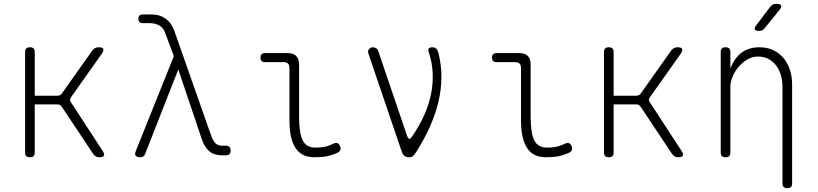

<svg xmlns="http://www.w3.org/2000/svg" viewBox="-20 -805 4240 995"><path d="M135 10Q122 10 116 4Q110 -2 110 -15V-535Q110 -548 116 -554Q122 -560 135 -560Q148 -560 154 -554Q160 -548 160 -535V-309H277Q285 -309 291 -312Q297 -315 301 -321L459 -544Q465 -552 473 -556Q481 -560 491 -560Q511 -560 515 -552Q519 -544 508 -527L348 -301Q343 -295 343 -288.5Q343 -282 347 -276L512 -23Q523 -6 518.5 2Q514 10 494 10Q484 10 476.5 5.5Q469 1 463 -7L300 -252Q295 -258 290 -261Q285 -264 277 -264H160V-15Q160 -2 154 4Q148 10 135 10Z M732 -7Q729 1 722.5 5.5Q716 10 707 10Q689 10 683 2Q677 -6 684 -23L881 -514L834 -639Q825 -663 803.5 -674Q782 -685 756 -685H720Q709 -685 703 -691Q697 -697 697 -708Q697 -719 703 -724.5Q709 -730 720 -730H767Q808 -730 838 -708.5Q868 -687 882 -649L1075 -100Q1086 -71 1099 -60.5Q1112 -50 1132 -50H1150Q1163 -50 1169 -44Q1175 -38 1175 -25Q1175 -12 1169 -6Q1163 0 1150 0H1132Q1090 0 1065.5 -20.5Q1041 -41 1027 -80L904 -445Z M1530 -200Q1530 -114 1549 -77Q1568 -40 1615 -40Q1640 -40 1661 -44Q1682 -48 1707 -60Q1719 -66 1727.5 -63.5Q1736 -61 1741 -50Q1747 -38 1744 -28.5Q1741 -19 1730 -14Q1699 0 1673 5Q1647 10 1610 10Q1580 10 1556 0Q1532 -10 1515 -33Q1498 -56 1489 -92.5Q1480 -129 1480 -182V-453Q1480 -468 1472.5 -475.5Q1465 -483 1450 -483H1353Q1341 -483 1335.5 -489Q1330 -495 1330 -507Q1330 -519 1336 -524.5Q1342 -530 1354 -530H1470Q1500 -530 1515 -515Q1530 -500 1530 -470Z M2062 -19 1888 -531Q1886 -537 1888 -542.5Q1890 -548 1893.5 -551.5Q1897 -555 1901.5 -557.5Q1906 -560 1910 -560Q1920 -560 1928.5 -555.5Q1937 -551 1940 -541L2090 -100Q2095 -87 2101 -86Q2107 -85 2115 -97Q2153 -152 2178 -207.5Q2203 -263 2214 -319Q2225 -375 2222 -430.5Q2219 -486 2200 -541Q2199 -546 2200 -549.5Q2201 -553 2204 -555.5Q2207 -558 2211 -559Q2215 -560 2220 -560Q2235 -560 2242 -551.5Q2249 -543 2252 -531Q2268 -468 2267.5 -403.5Q2267 -339 2251.5 -275Q2236 -211 2207 -146.5Q2178 -82 2138 -19Q2130 -6 2122.5 2Q2115 10 2100 10Q2085 10 2076 2.5Q2067 -5 2062 -19Z M2730 -200Q2730 -114 2749 -77Q2768 -40 2815 -40Q2840 -40 2861 -44Q2882 -48 2907 -60Q2919 -66 2927.5 -63.5Q2936 -61 2941 -50Q2947 -38 2944 -28.5Q2941 -19 2930 -14Q2899 0 2873 5Q2847 10 2810 10Q2780 10 2756 0Q2732 -10 2715 -33Q2698 -56 2689 -92.5Q2680 -129 2680 -182V-453Q2680 -468 2672.5 -475.5Q2665 -483 2650 -483H2553Q2541 -483 2535.5 -489Q2530 -495 2530 -507Q2530 -519 2536 -524.5Q2542 -530 2554 -530H2670Q2700 -530 2715 -515Q2730 -500 2730 -470Z M3135 10Q3122 10 3116 4Q3110 -2 3110 -15V-535Q3110 -548 3116 -554Q3122 -560 3135 -560Q3148 -560 3154 -554Q3160 -548 3160 -535V-309H3277Q3285 -309 3291 -312Q3297 -315 3301 -321L3459 -544Q3465 -552 3473 -556Q3481 -560 3491 -560Q3511 -560 3515 -552Q3519 -544 3508 -527L3348 -301Q3343 -295 3343 -288.5Q3343 -282 3347 -276L3512 -23Q3523 -6 3518.5 2Q3514 10 3494 10Q3484 10 3476.5 5.5Q3469 1 3463 -7L3300 -252Q3295 -258 3290 -261Q3285 -264 3277 -264H3160V-15Q3160 -2 3154 4Q3148 10 3135 10Z M3765 -355V-15Q3765 -2 3759 4Q3753 10 3740 10Q3727 10 3721 4Q3715 -2 3715 -15V-535Q3715 -548 3721 -554Q3727 -560 3740 -560Q3753 -560 3759 -554Q3765 -548 3765 -535V-449Q3785 -503 3822.5 -531.5Q3860 -560 3915 -560Q3956 -560 3987.5 -545Q4019 -530 4040.5 -504Q4062 -478 4073.5 -443Q4085 -408 4085 -367V145Q4085 158 4079 164Q4073 170 4060 170Q4047 170 4041 164Q4035 158 4035 145V-355Q4035 -386 4027 -414.5Q4019 -443 4003 -464.5Q3987 -486 3963 -499Q3939 -512 3908 -512Q3880 -512 3854.5 -497.5Q3829 -483 3809 -460Q3789 -437 3777 -409Q3765 -381 3765 -355ZM3943 -659Q3937 -651 3930 -648Q3923 -645 3914 -645Q3895 -645 3891.5 -652Q3888 -659 3899 -674L3971 -769Q3977 -777 3984.5 -781Q3992 -785 4003 -785Q4023 -785 4027.5 -777Q4032 -769 4019 -753Z"/></svg>

Font: Maple Mono NL Thin
Style: Regular
Weight: 250
Monospace: yes
Designer: subframe7536
Version: Version 7.000